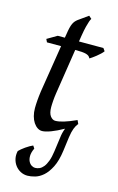

<svg xmlns="http://www.w3.org/2000/svg" viewBox="-125 -625 565 923"><g transform="rotate(15 157.5 -164.0)"><path d="M283.2 -57.1Q282.2 -56.2 281.7 -56.2Q273.4 -46.4 266.8 -29.5Q260.3 -12.7 256.3 15.1L247.1 85Q240.2 136.2 224.1 168Q208 199.7 188.5 216.8Q168.9 233.9 148.2 239.7Q127.4 245.6 110.8 245.6Q92.3 245.6 76.4 237.3Q60.5 229 49.8 214.8Q39.1 200.7 34.9 182.1Q30.8 163.6 35.6 143.1Q40 138.2 48.1 131.6Q56.2 125 65.4 118.4Q74.7 111.8 84.2 106.4Q93.8 101.1 100.6 98.1Q102.1 100.6 104.7 104Q107.4 107.4 109.4 111.3Q99.1 132.8 98.9 149.4Q98.6 166 104.2 177.2Q109.9 188.5 118.9 194.1Q127.9 199.7 136.7 199.7Q147.5 199.7 158.2 195.1Q168.9 190.4 178.2 179Q187.5 167.5 194.8 147.9Q202.1 128.4 206.1 99.1L215.8 28.3Q218.3 3.9 227.5 -19.5Q193.8 -0.5 166.3 9.8Q138.7 20 123 20Q110.8 20 99.9 12.7Q88.9 5.4 80.3 -7.6Q71.8 -20.5 66.9 -38.6Q62 -56.6 62 -78.1Q62 -87.4 62.5 -96.7Q63 -106 63.7 -116Q64.5 -126 65.7 -137.2Q66.9 -148.4 68.8 -162.1L106.4 -397.9H36.1L28.8 -413.1L78.1 -441.9H113.3L116.2 -459Q119.1 -479 122.3 -492.2Q125.5 -505.4 129.6 -514.2Q133.8 -522.9 138.7 -528.6Q143.6 -534.2 149.9 -539.1L199.2 -574.2L212.9 -562Q209.5 -557.6 205.6 -546.4Q202.1 -536.6 197.5 -518.6Q192.9 -500.5 188 -470.2L183.6 -441.9H305.2L314.9 -428.2Q310.1 -421.4 301.5 -413.3Q293 -405.3 283.7 -397.9Q274.4 -390.6 265.9 -384.5Q257.3 -378.4 252.9 -376Q250 -382.8 244.9 -387Q239.7 -391.1 231 -393.6Q222.2 -396 209.2 -397Q196.3 -397.9 178.2 -397.9H176.8L142.1 -173.8Q140.6 -164.6 139.4 -154.1Q138.2 -143.6 137.5 -134Q136.7 -124.5 136.5 -116.2Q136.2 -107.9 136.2 -103Q136.2 -72.8 147.2 -58.3Q158.2 -43.9 171.9 -43.9Q189 -43.9 213.6 -51.3Q238.3 -58.6 274.9 -75.2Z"/></g></svg>

Font: Gentium Plus Phon
Style: Italic
Weight: 400
Italic angle: -8°
Designer: J. Victor Gaultney, Annie Olsen, Iska Routamaa, Becca Hirsbrunner
Foundry: SIL International
Version: Version 5.000